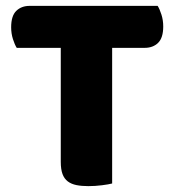

<svg xmlns="http://www.w3.org/2000/svg" viewBox="-20 -629 596 654"><path d="M37 -466Q30 -477 24 -496Q18 -515 18 -536Q18 -575 35.5 -592Q53 -609 81 -609H517Q524 -598 530 -579Q536 -560 536 -539Q536 -500 518.5 -483Q501 -466 473 -466H362V-4Q351 -1 327.5 2Q304 5 281 5Q258 5 240.5 1.5Q223 -2 211 -11Q199 -20 193 -36Q187 -52 187 -78V-466Z"/></svg>

Font: Baloo Da
Style: Regular
Weight: 400
Designer: Noopur Datye and Ek Type
Foundry: Ek Type
Version: Version 1.443;PS 1.000;hotconv 16.6.51;makeotf.lib2.5.65220;